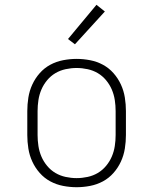

<svg xmlns="http://www.w3.org/2000/svg" viewBox="-20 -774 640 802"><path d="M300 8Q272 8 243.5 2.5Q215 -3 190 -16.5Q165 -30 146 -51.5Q127 -73 115 -99Q103 -125 98.5 -153.5Q94 -182 94 -210V-310Q94 -338 98.5 -366.5Q103 -395 115 -421Q127 -447 146 -468.5Q165 -490 190 -503.5Q215 -517 243.5 -522.5Q272 -528 300 -528Q328 -528 356.5 -522.5Q385 -517 410 -503.5Q435 -490 454 -468.5Q473 -447 485 -421Q497 -395 501.5 -366.5Q506 -338 506 -310V-210Q506 -182 501.5 -153.5Q497 -125 485 -99Q473 -73 454 -51.5Q435 -30 410 -16.5Q385 -3 356.5 2.5Q328 8 300 8ZM300 -30Q323 -30 346 -35Q369 -40 388.5 -51.5Q408 -63 423 -81Q438 -99 447 -120Q456 -141 459.5 -164Q463 -187 463 -210V-310Q463 -333 459.5 -356Q456 -379 447 -400Q438 -421 423 -439Q408 -457 388.5 -468.5Q369 -480 346 -485Q323 -490 300 -490Q277 -490 254 -485Q231 -480 211.5 -468.5Q192 -457 177 -439Q162 -421 153 -400Q144 -379 140.5 -356Q137 -333 137 -310V-210Q137 -187 140.5 -164Q144 -141 153 -120Q162 -99 177 -81Q192 -63 211.5 -51.5Q231 -40 254 -35Q277 -30 300 -30ZM293 -589 264 -611 383 -754 418 -726Z"/></svg>

Font: Iosevka Etoile Extralight
Style: Regular
Weight: 200
Designer: Belleve Invis
Foundry: Belleve Invis
Version: Version 22.1.2; ttfautohint (v1.8.4)